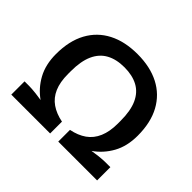

<svg xmlns="http://www.w3.org/2000/svg" viewBox="-154 -917 1136 1136"><g transform="rotate(45 414.5 -349.0)"><path d="M54 0V-111H92Q104 -111 117 -110Q130 -109 149.5 -107Q169 -105 199 -100Q141 -141 106 -205Q71 -269 71 -357Q71 -467 112.5 -543Q154 -619 230.5 -658.5Q307 -698 413 -698Q519 -698 595.5 -658.5Q672 -619 713.5 -543Q755 -467 755 -357Q755 -269 719.5 -205Q684 -141 625 -100Q654 -105 673 -107Q692 -109 706.5 -110Q721 -111 734 -111H772V0H447V-98Q503 -109 542 -136.5Q581 -164 601 -211Q621 -258 621 -324V-348Q621 -432 597 -485Q573 -538 526.5 -563Q480 -588 413 -588Q346 -588 299.5 -562.5Q253 -537 229 -484Q205 -431 205 -348V-324Q205 -256 225 -210Q245 -164 284 -137Q323 -110 379 -99V0Z"/></g></svg>

Font: Archivo SemiBold
Style: Regular
Weight: 600
Designer: Hector Gatti
Foundry: Omnibus-Type
Version: Version 2.001